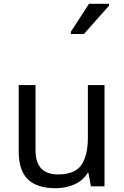

<svg xmlns="http://www.w3.org/2000/svg" viewBox="-20 -986 658 1016"><path d="M533 -536V0H461L448 -71H444Q418 -29 372 -9.5Q326 10 274 10Q177 10 128 -36.5Q79 -83 79 -185V-536H168V-191Q168 -63 287 -63Q376 -63 410.5 -113Q445 -163 445 -257V-536ZM355 -806V-818L451 -966H557V-956L424 -806Z"/></svg>

Font: Noto Sans Tifinagh
Style: Regular
Weight: 400
Designer: JamraPatel
Foundry: JamraPatel LLC
Version: Version 2.004; ttfautohint (v1.8.4.7-5d5b)